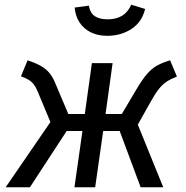

<svg xmlns="http://www.w3.org/2000/svg" viewBox="-20 -795 790 815"><path d="M702 -539 731 -470Q705 -460 687.5 -448.5Q670 -437 654.5 -417.5Q639 -398 620 -364L565 -266L673 0H577L488 -239H418L384 0H296L330 -239H263L107 0H4L194 -277L141 -404Q133 -424 124 -436Q115 -448 102 -456Q89 -464 69 -471L97 -539Q133 -527 154.5 -514.5Q176 -502 190 -485Q204 -468 215 -441L270 -311H340L370 -527H458L428 -311H497L561 -419Q585 -459 604.5 -481.5Q624 -504 646.5 -516.5Q669 -529 702 -539ZM435 -643Q395 -643 365 -658Q335 -673 317.5 -700Q300 -727 297 -763L357 -771Q363 -739 383 -726Q403 -713 437 -713Q473 -713 498 -728Q523 -743 537 -775L596 -757Q583 -702 538.5 -672.5Q494 -643 435 -643Z"/></svg>

Font: Fira Sans Variable
Style: Italic
Weight: 397
Italic angle: -8°
Designer: Carrois Corporate & Edenspiekermann AG
Foundry: Carrois Corporate GbR & Edenspiekermann AG
Version: Version 4.202